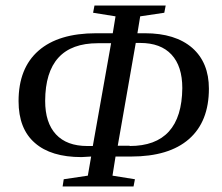

<svg xmlns="http://www.w3.org/2000/svg" viewBox="-20 -672 801 693"><path d="M448 -146V-145Q636 -145 638 -354Q638 -433 599 -475Q560 -517 486 -517H470L405 -146ZM333 -516Q144 -516 143 -308Q143 -229 182 -187Q221 -145 295 -145H315L381 -516ZM309 -107 274 -105Q164 -105 106 -156Q47 -207 47 -307Q47 -426 119 -489Q191 -552 327 -552H387L397 -613L316 -626L321 -652H578L573 -626L486 -613L476 -552H503Q613 -552 674 -499Q734 -446 734 -352Q734 -233 662 -170Q590 -107 453 -107H397L386 -38L467 -25L462 1H206L210 -25L297 -38Z"/></svg>

Font: Libra Serif Modern
Style: Italic
Weight: 400
Italic angle: -12°
Designer: Stefan Peev, Context Ltd
Foundry: Stefan Peev, Context Ltd
Version: Version 1.000